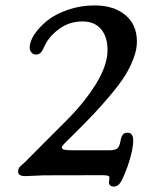

<svg xmlns="http://www.w3.org/2000/svg" viewBox="-20 -646 557 708"><path d="M112.8 -444.8Q103.5 -444.8 96.4 -451.9Q89.4 -459 89.4 -471.2Q89.4 -492.2 106.4 -518.6Q123.5 -544.9 153.1 -569.1Q182.6 -593.3 229.5 -609.6Q276.4 -626 329.1 -626Q399.4 -626 442.1 -590.6Q484.9 -555.2 484.9 -492.2Q484.9 -462.9 471.9 -429.2Q459 -395.5 439.7 -365Q420.4 -334.5 387.2 -295.2Q354 -255.9 325 -225.1Q295.9 -194.3 251.5 -150.4Q247.1 -146 241.2 -140.1Q235.4 -134.3 231.7 -130.9Q228 -127.4 223.9 -123Q219.7 -118.7 217 -116Q214.4 -113.3 212.2 -110.4Q210 -107.4 209 -105.5Q208 -103.5 208 -102.1Q208 -96.2 216.8 -94Q225.6 -91.8 248.5 -91.8H380.9Q405.3 -91.8 412.8 -98.9Q420.4 -106 423.8 -123.5Q426.8 -141.1 432.4 -148.9Q438 -156.7 449.7 -156.7Q471.2 -156.7 471.2 -128.4Q471.2 -91.8 450.7 -33.2Q434.1 12.2 424.1 27.1Q414.1 42 399.9 42Q383.3 42 381.8 27.3Q381.8 22.9 382.8 16.8Q383.8 10.7 383.3 6.8Q382.3 0 358.9 0L141.1 0.5Q133.8 0.5 107.9 2Q82 3.4 73.2 3.4Q46.9 3.4 46.9 -12.7Q46.9 -19 48.8 -23.9Q50.8 -28.8 53.2 -31.2Q55.7 -33.7 62.5 -39.6Q69.3 -45.4 74.2 -50.3Q78.6 -54.7 97.9 -74.2Q117.2 -93.8 149.2 -125.7Q181.2 -157.7 221.7 -198.2Q291 -267.1 333.7 -336.2Q376.5 -405.3 376.5 -461.4Q376.5 -510.3 352.5 -538.6Q328.6 -566.9 284.2 -566.9Q235.8 -566.9 198.7 -539.8Q161.6 -512.7 145.5 -478.5Q136.7 -458.5 130.1 -451.7Q123.5 -444.8 112.8 -444.8Z"/></svg>

Font: Cooper* Medium
Style: Italic
Weight: 500
Italic angle: -7°
Designer: Owen Earl
Foundry: indestructible type*
Version: Version 0.001